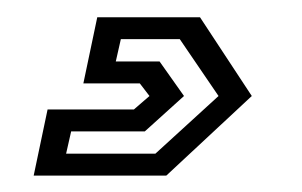

<svg xmlns="http://www.w3.org/2000/svg" viewBox="-20 -34 359 228"><path d="M20 174.5 36.5 96H139L157.5 80L146 65H79L95.5 -13.5H217.5L279 80L177.5 174.5ZM58.5 148.5H164.5L239.5 80L193.5 12.5H123.5L117.5 39H169.5L198.5 80L152 122H64.5Z"/></svg>

Font: Tourney Expanded Medium
Style: Italic
Weight: 500
Width: 7
Italic angle: -12°
Designer: Tyler Finck
Foundry: Etcetera Type Co
Version: Version 1.010; ttfautohint (v1.8.3)